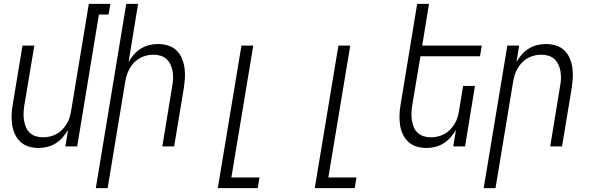

<svg xmlns="http://www.w3.org/2000/svg" viewBox="-20 -755 3040 990"><path d="M179 8Q152 8 127.5 0.5Q103 -7 85 -24Q67 -41 56.5 -64Q46 -87 42.5 -112.5Q39 -138 40 -164.5Q41 -191 46 -218L96 -520H157L105 -209Q102 -189 101.5 -170Q101 -151 104 -133Q107 -115 114 -98.5Q121 -82 134 -70Q147 -58 164.5 -52.5Q182 -47 202 -47Q219 -47 237 -51Q255 -55 271.5 -64Q288 -73 301 -86.5Q314 -100 324 -116.5Q334 -133 339 -150Q344 -167 347 -185L438 -735H549L540 -680H490L378 0H317L331 -85Q319 -65 303 -46.5Q287 -28 266.5 -15.5Q246 -3 223.5 2.5Q201 8 179 8Z M474 215 631 -735H692L643 -435Q654 -455 670 -473.5Q686 -492 706.5 -504.5Q727 -517 749.5 -522.5Q772 -528 794 -528Q821 -528 846 -520.5Q871 -513 889 -496Q907 -479 917 -456Q927 -433 931 -407.5Q935 -382 933.5 -355.5Q932 -329 928 -302L878 0H817L868 -311Q872 -331 872.5 -350Q873 -369 870 -387Q867 -405 859.5 -421.5Q852 -438 839 -450Q826 -462 808.5 -467.5Q791 -473 771 -473Q754 -473 736.5 -469Q719 -465 702.5 -456Q686 -447 672.5 -433.5Q659 -420 649.5 -403.5Q640 -387 634.5 -370Q629 -353 626 -335L535 215Z M1103 215 1225 -520H1286L1173 160H1318L1309 215Z M1603 215 1725 -520H1786L1673 160H1818L1809 215Z M2179 8Q2152 8 2127.5 0.5Q2103 -7 2085 -24Q2067 -41 2056.5 -64Q2046 -87 2042.5 -112.5Q2039 -138 2040 -164.5Q2041 -191 2046 -218L2131 -735H2192L2157 -520H2464L2455 -465H2148L2105 -209Q2102 -189 2101.5 -170Q2101 -151 2104 -133Q2107 -115 2114 -98.5Q2121 -82 2134 -70Q2147 -58 2164.5 -52.5Q2182 -47 2202 -47Q2219 -47 2237 -51Q2255 -55 2271.5 -64Q2288 -73 2301 -86.5Q2314 -100 2324 -116.5Q2334 -133 2339 -150Q2344 -167 2347 -185L2368 -312H2429L2378 0H2317L2331 -85Q2319 -65 2303 -46.5Q2287 -28 2266.5 -15.5Q2246 -3 2223.5 2.5Q2201 8 2179 8Z M2474 215 2596 -520H2657L2643 -435Q2654 -455 2670 -473.5Q2686 -492 2706.5 -504.5Q2727 -517 2749.5 -522.5Q2772 -528 2794 -528Q2821 -528 2846 -520.5Q2871 -513 2889 -496Q2907 -479 2917 -456Q2927 -433 2931 -407.5Q2935 -382 2933.5 -355.5Q2932 -329 2928 -302L2878 0H2817L2868 -311Q2872 -331 2872.5 -350Q2873 -369 2870 -387Q2867 -405 2859.5 -421.5Q2852 -438 2839 -450Q2826 -462 2808.5 -467.5Q2791 -473 2771 -473Q2754 -473 2736.5 -469Q2719 -465 2702.5 -456Q2686 -447 2672.5 -433.5Q2659 -420 2649.5 -403.5Q2640 -387 2634.5 -370Q2629 -353 2626 -335L2535 215Z"/></svg>

Font: Iosevka Term Curly Light
Style: Italic
Weight: 300
Italic angle: -9°
Designer: Belleve Invis
Foundry: Belleve Invis
Version: Version 32.3.0